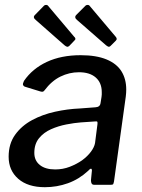

<svg xmlns="http://www.w3.org/2000/svg" viewBox="-20 -770 592 800"><path d="M347 -58Q309 -23 263 -6.5Q217 10 167 10Q96 10 56 -25Q16 -60 16 -117Q16 -171 43 -208.5Q70 -246 113.5 -269.5Q157 -293 209.5 -304.5Q262 -316 312 -318L378 -323Q397 -324 399 -341L403 -366Q404 -371 404 -376Q404 -381 404 -386Q404 -425 379 -447Q354 -469 309 -469Q269 -469 232 -451Q195 -433 165 -393Q162 -389 158.5 -388Q155 -387 148 -389L83 -409Q78 -411 76 -416Q74 -421 80 -433Q115 -484 175 -512Q235 -540 316 -540Q381 -540 423.5 -522.5Q466 -505 486 -473Q506 -441 506 -397Q506 -390 505.5 -382.5Q505 -375 504 -367L455 -14Q453 -4 451 -2Q449 0 440 0H373Q365 0 362 -5Q359 -10 359 -19L363 -60Q362 -75 347 -58ZM386 -252Q387 -260 385.5 -262.5Q384 -265 376 -264L317 -260Q290 -258 256.5 -251.5Q223 -245 192.5 -231.5Q162 -218 142.5 -194Q123 -170 123 -133Q123 -101 146 -82.5Q169 -64 210 -64Q242 -64 270.5 -75Q299 -86 322 -102Q345 -119 359 -138Q373 -157 376 -174ZM164 -747Q168 -750 173.5 -749.5Q179 -749 181 -745L289 -617Q293 -614 294 -609.5Q295 -605 290 -601L268 -578Q263 -574 258.5 -575.5Q254 -577 248 -582L131 -685Q115 -697 125 -707ZM337 -747Q341 -750 346.5 -749.5Q352 -749 354 -745L462 -617Q465 -614 466 -609.5Q467 -605 463 -601L440 -578Q436 -574 431.5 -575.5Q427 -577 421 -582L303 -685Q287 -697 298 -708Z"/></svg>

Font: Libre Franklin Medium
Style: Italic
Weight: 500
Italic angle: -8°
Designer: Pablo Impallari, Rodrigo Fuenzalida, Nhung Nguyen
Foundry: Impallari Type
Version: Version 3.000